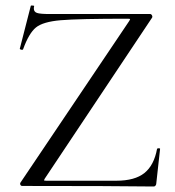

<svg xmlns="http://www.w3.org/2000/svg" viewBox="-20 -676 635 698"><path d="M453 -606Q453 -608 445 -608Q266 -608 201 -602.5Q136 -597 110.5 -576Q85 -555 64 -497Q64 -495 60 -495Q57 -495 54 -496.5Q51 -498 52 -499L92 -655Q92 -656 96 -656Q106 -656 104 -653Q103 -650 103 -645Q103 -633 114.5 -629Q126 -625 161 -625H526Q530 -625 532.5 -620.5Q535 -616 533 -612L143 -27L140 -21Q140 -19 148 -19H403Q470 -19 505 -47Q540 -75 551 -135Q552 -137 557 -137Q562 -137 562 -135L548 -8Q548 -5 545.5 -1.5Q543 2 539 2Q390 0 61 0Q56 0 54 -4.5Q52 -9 55 -13L450 -600Z"/></svg>

Font: Cormorant SC
Style: Regular
Weight: 400
Designer: Christian Thalmann (Catharsis Fonts)
Foundry: Catharsis Fonts
Version: Version 4.000